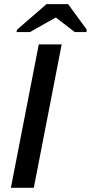

<svg xmlns="http://www.w3.org/2000/svg" viewBox="-20 -901 436 921"><path d="M275.9 -688 142.1 0H32.2L166 -688ZM247.1 -816.9 123.5 -747.1H59.1L61.5 -758.3L203.1 -881.3H306.6L396.5 -758.3L394 -747.1H338.9L248 -816.9Z"/></svg>

Font: Arimo Medium
Style: Italic
Weight: 500
Italic angle: -12°
Designer: Steve Matteson
Foundry: Monotype Imaging Inc.
Version: Version 1.33